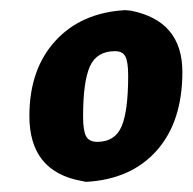

<svg xmlns="http://www.w3.org/2000/svg" viewBox="-20 -671 380 379"><path d="M340 -529Q340 -431 289.5 -374Q239 -317 150 -312L140 -314Q38 -333 38 -442Q38 -534 89 -590Q140 -646 227 -651L238 -650Q340 -630 340 -529ZM207 -570Q171 -570 157.5 -540Q144 -510 144 -441Q144 -413 150 -402Q156 -391 172 -391Q207 -391 220 -421.5Q233 -452 233 -521Q233 -549 227.5 -559.5Q222 -570 207 -570Z"/></svg>

Font: Alegreya Sans Black
Style: Italic
Weight: 900
Italic angle: -7°
Designer: Juan Pablo del Peral
Foundry: Huerta Tipografica
Version: Version 2.007